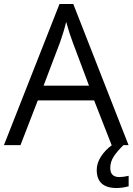

<svg xmlns="http://www.w3.org/2000/svg" viewBox="-20 -737 673 975"><path d="M546.9 0 458 -227.1H171.9L84 0H0L282.2 -716.8H352.1L632.8 0ZM432.1 -301.8 349.1 -522.9Q333 -564.9 315.9 -626Q305.2 -579.1 285.2 -522.9L201.2 -301.8ZM540 116.2Q540 162.1 585.9 162.1Q606.4 162.1 633.3 155.8V209Q601.6 217.8 572.3 217.8Q471.2 217.8 471.2 126Q471.2 91.8 492.2 58.8Q513.2 25.9 548.3 0H606.9Q573.7 32.2 556.9 58.8Q540 85.4 540 116.2Z"/></svg>

Font: Open Sans ACDW
Style: acdw
Weight: 400
Foundry: Ascender Corporation
Version: Version 1.10